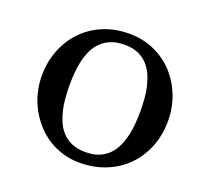

<svg xmlns="http://www.w3.org/2000/svg" viewBox="-111 -718 875 851"><g transform="rotate(20 326.5 -292.5)"><path d="M346.2 14.6Q304.2 14.6 266.1 2.9Q228.5 -8.3 196.3 -29.3Q164.6 -49.8 139.2 -78.4Q113.8 -106.9 95.7 -140.9Q77.6 -174.8 68.1 -213.1Q58.6 -251.5 58.6 -291Q58.6 -355.5 80.3 -411.6Q102.1 -467.8 141.4 -509.3Q180.7 -550.8 236.6 -574.7Q292.5 -598.6 359.9 -598.6Q425.3 -598.6 479.7 -574Q534.2 -549.3 572.5 -507.3Q610.8 -465.3 632.1 -409.9Q653.3 -354.5 653.3 -292.5Q653.3 -226.6 630.9 -170.4Q608.4 -114.3 568.1 -73Q527.8 -31.7 470.9 -8.5Q414.1 14.6 346.2 14.6ZM358.4 -545.4Q321.3 -545.4 294.4 -534.7Q267.6 -523.9 248.8 -505.6Q230 -487.3 218.3 -462.9Q206.5 -438 199.7 -409.9Q192.9 -381.8 190.9 -352.1Q188.5 -322.3 188.5 -293.5Q188.5 -265.1 190.9 -234.9Q192.9 -205.1 199.7 -176.8Q206.5 -148.4 217.8 -123Q229.5 -98.1 247.8 -79.3Q266.1 -60.5 292.7 -49.6Q319.3 -38.6 356 -38.6Q392.6 -38.6 419.2 -49.6Q445.8 -60.5 464.1 -79.3Q482.4 -98.1 494.1 -123Q505.4 -147.9 512.2 -176.3Q519 -204.6 521 -234.4Q523.4 -264.6 523.4 -293Q523.4 -320.3 521 -350.1Q519 -379.9 512.2 -408Q505.4 -436 494.1 -460.9Q482.4 -485.8 464.4 -504.6Q446.3 -523.4 420.2 -534.4Q394 -545.4 358.4 -545.4Z"/></g></svg>

Font: RIT Rachana
Style: Bold
Weight: 700
Designer: Hussain KH
Version: 1.5.2